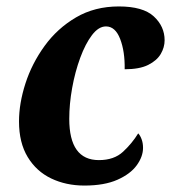

<svg xmlns="http://www.w3.org/2000/svg" viewBox="-20 -566 531 596"><path d="M242 10Q185 10 139 -12Q93 -34 66 -78.5Q39 -123 39 -189Q39 -245 59 -307Q79 -369 118.5 -423.5Q158 -478 216 -512Q274 -546 349 -546Q424 -546 457.5 -515Q491 -484 491 -441Q491 -419 479 -398.5Q467 -378 440 -364.5Q413 -351 367 -351Q368 -406 353 -445Q338 -484 309 -484Q286 -484 265.5 -457Q245 -430 229 -386.5Q213 -343 204 -293Q195 -243 195 -197Q195 -69 287 -69Q334 -69 362 -95Q390 -121 409 -152Q415 -146 419.5 -134Q424 -122 424 -107Q424 -80 404.5 -53Q385 -26 344.5 -8Q304 10 242 10Z"/></svg>

Font: Noto Serif Condensed ExtraBold
Style: Italic
Weight: 800
Width: 3
Italic angle: -12°
Designer: Monotype Design Team
Foundry: Monotype Imaging Inc.
Version: Version 2.014; ttfautohint (v1.8.4.7-5d5b)